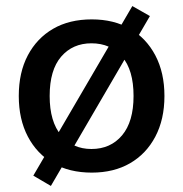

<svg xmlns="http://www.w3.org/2000/svg" viewBox="-20 -561 605 634"><path d="M283 9Q209 9 155.5 -22Q102 -53 72 -110Q42 -167 42 -244Q42 -322 72 -378.5Q102 -435 155.5 -466Q209 -497 283 -497Q356 -497 409.5 -466Q463 -435 493 -378Q523 -321 523 -244Q523 -167 493 -110Q463 -53 409.5 -22Q356 9 283 9ZM282 -69Q345 -69 383 -114Q421 -159 421 -244Q421 -330 383 -374Q345 -418 282 -418Q220 -418 182 -374Q144 -330 144 -244Q144 -159 182 -114Q220 -69 282 -69ZM148 53 90 19 417 -541 475 -508Z"/></svg>

Font: Nunito Sans 12pt SemiBold
Style: Regular
Weight: 600
Designer: Vernon Adams
Foundry: Vernon Adams
Version: Version 3.101;gftools[0.9.27]